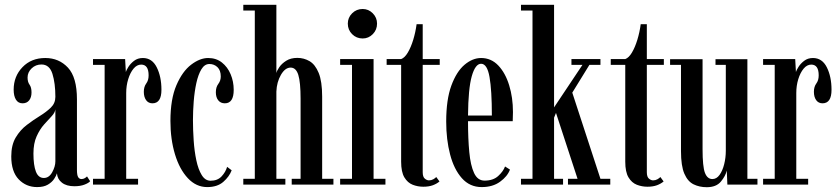

<svg xmlns="http://www.w3.org/2000/svg" viewBox="-20 -770 3503 801"><path d="M135 10.5Q89 10.5 58 -21.8Q27 -54 27 -117.5Q27 -165 45.5 -196.2Q64 -227.5 91.5 -248.5Q119 -269.5 146.2 -286.2Q173.5 -303 192.2 -321.2Q211 -339.5 211 -366Q211 -422.5 198.8 -461.8Q186.5 -501 153 -501Q129 -501 112 -484.8Q95 -468.5 95 -446.5Q95 -428 103.2 -416.8Q111.5 -405.5 111.5 -384.5Q111.5 -364 101.8 -351.5Q92 -339 74 -339Q56 -339 46.5 -354.2Q37 -369.5 37 -396Q37 -451.5 73.8 -489.8Q110.5 -528 169 -528Q226 -528 263.5 -487.8Q301 -447.5 301 -355.5V-61.5Q301 -39.5 306 -31.2Q311 -23 320 -23Q327.5 -23 333.8 -26.8Q340 -30.5 343 -34L356 -14Q350 -6.5 332.5 0.2Q315 7 290.5 7Q257.5 7 238.5 -7.8Q219.5 -22.5 217.5 -47Q215 -37.5 206 -23.8Q197 -10 179.8 0.2Q162.5 10.5 135 10.5ZM163 -27.5Q184.5 -27.5 197.8 -51.5Q211 -75.5 211 -97V-314Q209.5 -300 195.5 -285.2Q181.5 -270.5 163.8 -250.5Q146 -230.5 132.8 -201.2Q119.5 -172 119.5 -129.5Q119.5 -80.5 129.8 -54Q140 -27.5 163 -27.5Z M368 0V-24H416.5V-499.5H368V-523.5H502L505 -469.5Q506.5 -476 515.2 -490.2Q524 -504.5 539.2 -516.2Q554.5 -528 576 -528Q614.5 -528 634 -489Q653.5 -450 653.5 -395.5Q653.5 -339 616 -339Q599 -339 589.5 -352.2Q580 -365.5 580 -387Q580 -408 590 -421.5Q600 -435 600 -455.5Q600 -500.5 569 -500.5Q551 -500.5 537 -483.5Q523 -466.5 514.8 -439.5Q506.5 -412.5 506.5 -382V-24H556V0Z M844.5 10.5Q798.5 10.5 763.8 -26.5Q729 -63.5 710 -126.2Q691 -189 691 -265.5Q691 -356.5 716 -414.5Q741 -472.5 777.5 -500.2Q814 -528 848.5 -528Q882 -528 905.8 -509.2Q929.5 -490.5 942.2 -460.2Q955 -430 955 -395Q955 -339 918 -339Q900.5 -339 890.5 -351.5Q880.5 -364 880.5 -385Q880.5 -406.5 890.8 -420Q901 -433.5 901 -451Q901 -476.5 887.2 -489.8Q873.5 -503 853.5 -503Q833.5 -503 820.2 -481Q807 -459 799.2 -423.8Q791.5 -388.5 788.2 -347.5Q785 -306.5 785 -269Q785 -228 788 -183.8Q791 -139.5 799 -101.5Q807 -63.5 821.5 -39.8Q836 -16 858.5 -16Q887.5 -16 904.5 -34.2Q921.5 -52.5 927.5 -74L946.5 -59.5Q936.5 -33 911.5 -11.2Q886.5 10.5 844.5 10.5Z M995 0V-24H1043V-726H995V-750H1133V-465Q1134.5 -474 1144.8 -489.2Q1155 -504.5 1174 -516.5Q1193 -528.5 1220.5 -528.5Q1248 -528.5 1271.5 -514.8Q1295 -501 1309.5 -465.8Q1324 -430.5 1324 -366.5V-24H1371V0H1197V-24H1234V-358Q1234 -427 1224.5 -457.5Q1215 -488 1192.5 -488Q1169.5 -488 1152 -457.8Q1134.5 -427.5 1133 -388V-24H1170.5V0Z M1493 -609.5Q1467 -609.5 1449 -627.5Q1431 -645.5 1431 -671.5Q1431 -696.5 1449 -714.5Q1467 -732.5 1493 -732.5Q1517.5 -732.5 1535.2 -714.5Q1553 -696.5 1553 -671.5Q1553 -645.5 1535.2 -627.5Q1517.5 -609.5 1493 -609.5ZM1399 0V-24H1448.5V-499.5H1399V-523.5H1538.5V-24H1588V0Z M1746 9Q1723 9 1701.8 0.8Q1680.5 -7.5 1667 -30Q1653.5 -52.5 1653.5 -95.5V-499.5H1593V-523.5H1653.5Q1668.5 -529 1681.5 -551Q1694.5 -573 1704 -604.2Q1713.5 -635.5 1718 -669H1743.5V-523.5H1814.5V-499.5H1743.5V-51.5Q1743.5 -32 1752.2 -24.8Q1761 -17.5 1769.5 -17.5Q1779.5 -17.5 1787.8 -22.2Q1796 -27 1800 -31.5L1813.5 -13Q1802.5 -3.5 1785.8 2.8Q1769 9 1746 9Z M1989.5 10.5Q1940 10.5 1907 -26.5Q1874 -63.5 1857.8 -125.5Q1841.5 -187.5 1841.5 -263Q1841.5 -354.5 1863 -413Q1884.5 -471.5 1918 -499.8Q1951.5 -528 1987 -528Q2029 -528 2058.8 -496.8Q2088.5 -465.5 2104.2 -414.2Q2120 -363 2120 -302.5Q2120 -281.5 2119 -264.5H1932.5Q1932.5 -191.5 1937.8 -135.8Q1943 -80 1957.8 -48.2Q1972.5 -16.5 2001.5 -16.5Q2037.5 -16.5 2058.5 -35.8Q2079.5 -55 2087 -75.5L2107.5 -62.5Q2097 -34 2066.2 -11.8Q2035.5 10.5 1989.5 10.5ZM1987 -504Q1963 -504 1948.2 -452.2Q1933.5 -400.5 1932.5 -288H2032Q2032 -393.5 2022.2 -448.8Q2012.5 -504 1987 -504Z M2153.5 0V-24H2201.5V-726H2153.5V-750H2291.5V-322L2410 -499.5H2364V-523.5H2485V-499.5H2439L2367.5 -383.5L2485 -24H2526V0H2349.5V-24H2389.5L2299.5 -299L2291.5 -279V-24H2329V0Z M2681 9Q2658 9 2636.8 0.8Q2615.5 -7.5 2602 -30Q2588.5 -52.5 2588.5 -95.5V-499.5H2528V-523.5H2588.5Q2603.5 -529 2616.5 -551Q2629.5 -573 2639 -604.2Q2648.5 -635.5 2653 -669H2678.5V-523.5H2749.5V-499.5H2678.5V-51.5Q2678.5 -32 2687.2 -24.8Q2696 -17.5 2704.5 -17.5Q2714.5 -17.5 2722.8 -22.2Q2731 -27 2735 -31.5L2748.5 -13Q2737.5 -3.5 2720.8 2.8Q2704 9 2681 9Z M2928.5 11Q2898 11 2873.5 -1Q2849 -13 2835 -45.5Q2821 -78 2821 -139.5V-499.5H2775.5V-523H2911V-148Q2911 -74.5 2921 -48.8Q2931 -23 2952 -23Q2969.5 -23 2982 -40.5Q2994.5 -58 3001.2 -85Q3008 -112 3008 -141.5V-499.5H2965V-523H3098V-24H3140V0H3014.5L3012 -58.5Q3007 -36 2987.5 -12.5Q2968 11 2928.5 11Z M3163.5 0V-24H3212V-499.5H3163.5V-523.5H3297.5L3300.5 -469.5Q3302 -476 3310.8 -490.2Q3319.5 -504.5 3334.8 -516.2Q3350 -528 3371.5 -528Q3410 -528 3429.5 -489Q3449 -450 3449 -395.5Q3449 -339 3411.5 -339Q3394.5 -339 3385 -352.2Q3375.5 -365.5 3375.5 -387Q3375.5 -408 3385.5 -421.5Q3395.5 -435 3395.5 -455.5Q3395.5 -500.5 3364.5 -500.5Q3346.5 -500.5 3332.5 -483.5Q3318.5 -466.5 3310.2 -439.5Q3302 -412.5 3302 -382V-24H3351.5V0Z"/></svg>

Font: Imbue 50pt Medium
Style: Regular
Weight: 500
Designer: Tyler Finck
Foundry: Etcetera Type Company
Version: Version 1.102; ttfautohint (v1.8.3)